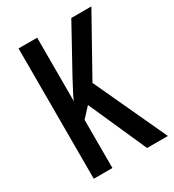

<svg xmlns="http://www.w3.org/2000/svg" viewBox="-174 -812 824 911"><g transform="rotate(-30 238.0 -357.0)"><path d="M476 0 292 -397 469 -714H359L223 -467C198 -420 180 -387 172 -366V-714H70V0H172V-264L221 -317L362 0Z"/></g></svg>

Font: Noto Sans Bengali ExtraCondensed Medium
Style: Regular
Weight: 500
Width: 2
Designer: Joana Ranito - Universal Thirst; Jelle Bosma - Monotype Design Team
Foundry: Universal Thirst ehf.
Version: Version 3.000